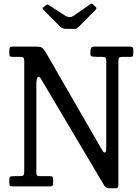

<svg xmlns="http://www.w3.org/2000/svg" viewBox="-20 -1000 750 1030"><path d="M82 -695H47Q36 -695 33 -698.8Q30 -702.5 30 -712.5V-727.5Q30 -740.5 32.5 -745.2Q35 -750 48 -750H170Q189.5 -750 198 -747.5Q206.5 -745 211.2 -739Q216 -733 223.5 -722.5L528.5 -194Q536.5 -180 543.2 -181.8Q550 -183.5 550 -213.5V-671.5Q550 -688 545 -691.5Q540 -695 524 -695H500Q489 -695 477 -696.5Q465 -698 465 -710.5V-721.5Q465 -736.5 469.2 -743.2Q473.5 -750 489 -750H670Q679.5 -750 687.2 -748.2Q695 -746.5 695 -735.5V-717Q695 -704.5 693 -699.8Q691 -695 682 -695H639Q623.5 -695 619.2 -690.5Q615 -686 615 -669.5V-12.5Q615 -3.5 613 3.2Q611 10 601 10H568Q556.5 10 551 7Q545.5 4 540.5 -2.5L201 -575Q192.5 -590.5 183.8 -586.8Q175 -583 175 -546V-76.5Q175 -62.5 178.8 -58.8Q182.5 -55 197 -55H248Q259.5 -55 262.2 -50.2Q265 -45.5 265 -34.5V-19.5Q265 -6.5 260.8 -3.2Q256.5 0 244 0H51Q38 0 34 -3Q30 -6 30 -18.5V-36.5Q30 -49.5 35.8 -52.2Q41.5 -55 53 -55H82.5Q100 -55 105 -59.2Q110 -63.5 110 -80.5V-670.5Q110 -688 104.8 -691.5Q99.5 -695 82 -695ZM299 -860.5 217 -943.5Q210.5 -950 209.2 -953.8Q208 -957.5 215 -963L224 -970Q232 -976.5 235.8 -975.5Q239.5 -974.5 248 -969L326 -918Q341 -908.5 352.8 -908.2Q364.5 -908 379 -918L462 -976Q470 -981.5 473.8 -980Q477.5 -978.5 484 -971.5L489 -967.5Q496 -961 497.2 -957Q498.5 -953 491.5 -946L403 -857Q397.5 -851.5 393.8 -848.2Q390 -845 378 -845H338Q322.5 -845 314.2 -849.2Q306 -853.5 299 -860.5Z"/></svg>

Font: Besley* Narrow
Style: Regular
Weight: 400
Width: 4
Designer: Owen Earl
Foundry: indestructible type*
Version: Version 3.000; ttfautohint (v1.8.3)